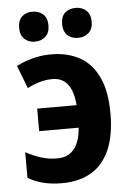

<svg xmlns="http://www.w3.org/2000/svg" viewBox="-54 -790 571 841"><g transform="rotate(-5 231.5 -370.0)"><path d="M184.1 9.8Q139.6 9.8 102.8 0.7Q65.9 -8.3 35.6 -27.3V-139.6Q68.4 -121.6 102.8 -110.8Q137.2 -100.1 173.8 -100.1Q204.1 -100.1 226.1 -113.5Q248 -127 261.5 -154.8Q274.9 -182.6 278.3 -226.1H104.5V-325.2H277.8Q272.9 -386.7 249 -417.5Q225.1 -448.2 182.1 -448.2Q152.3 -448.2 124 -439.7Q95.7 -431.2 71.8 -418L32.7 -519Q64 -535.2 103 -545.9Q142.1 -556.6 186 -556.6Q256.8 -556.6 310.1 -527.6Q363.3 -498.5 392.8 -436.5Q422.4 -374.5 422.4 -275.4Q422.4 -181.2 395 -117.7Q367.7 -54.2 314.5 -22.2Q261.2 9.8 184.1 9.8ZM56.6 -683.6Q56.6 -717.8 74.7 -733.9Q92.8 -750 120.6 -750Q148.4 -750 167 -733.4Q185.5 -716.8 185.5 -683.6Q185.5 -651.9 167 -635Q148.4 -618.2 120.6 -618.2Q92.8 -618.2 74.7 -634.8Q56.6 -651.4 56.6 -683.6ZM245.6 -683.6Q245.6 -717.8 263.7 -733.9Q281.7 -750 310.5 -750Q338.4 -750 356.9 -733.4Q375.5 -716.8 375.5 -683.6Q375.5 -651.9 356.9 -635Q338.4 -618.2 310.5 -618.2Q281.7 -618.2 263.7 -635Q245.6 -651.9 245.6 -683.6Z"/></g></svg>

Font: Open Sans SemiCondensed
Style: Bold
Weight: 700
Width: 4
Designer: Monotype Design Team
Foundry: Monotype Imaging Inc.
Version: Version 3.003